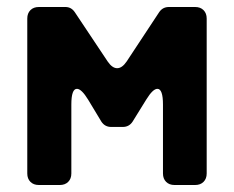

<svg xmlns="http://www.w3.org/2000/svg" viewBox="-20 -529 670 549"><path d="M58 -33V-476Q58 -491 67 -500Q76 -509 91 -509H167Q184 -509 194 -494L288 -353Q301 -334 315 -334Q329 -334 342 -353L435 -494Q445 -509 463 -509H538Q553 -509 562 -500Q571 -491 571 -476V-33Q571 -18 562 -9Q553 0 538 0H479Q464 0 455 -9Q446 -18 446 -33V-230Q446 -275 430 -275Q417 -275 398 -244L359 -181Q349 -166 331 -166H298Q280 -166 270 -181L232 -244Q213 -275 200 -275Q184 -275 184 -230V-33Q184 -18 175 -9Q166 0 151 0H91Q76 0 67 -9Q58 -18 58 -33Z"/></svg>

Font: Tsunagi Gothic Black
Style: Regular
Weight: 900
Designer: Yoshimichi Ohira
Foundry: Positype
Version: Version 1.001